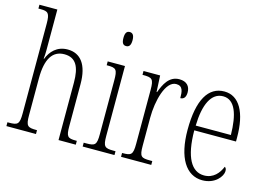

<svg xmlns="http://www.w3.org/2000/svg" viewBox="-100 -955 1618 1160"><g transform="rotate(15 709.0 -375.0)"><path d="M12 0H197V-24H193C138 -24 127 -31 127 -99V-330C127 -451 165 -510 239 -510C312 -510 338 -456 338 -360V0H446V-24H439C388 -24 379 -33 379 -98V-361C379 -483 331 -543 251 -543C183 -543 145 -499 127 -452H124C126 -468 127 -486 127 -503V-760H15V-736H29C75 -736 87 -727 87 -661V-100C87 -31 76 -24 21 -24H12Z M585 -654C602 -654 614 -664 614 -698C614 -731 602 -742 585 -742C568 -742 557 -731 557 -698C557 -664 568 -654 585 -654ZM489 0H688V-24H675C620 -24 610 -32 610 -100V-536H502V-512H509C562 -512 570 -503 570 -434V-99C570 -31 560 -24 504 -24H489Z M729 0H918V-24H905C848 -24 838 -30 838 -99V-274C838 -379 871 -511 938 -511C980 -511 983 -476 983 -435C1008 -435 1017 -454 1017 -480C1017 -517 996 -544 949 -544C884 -544 857 -485 838 -434H835L830 -536H726V-512H729C786 -512 797 -506 797 -437V-100C797 -30 786 -24 731 -24H729Z M1239 10C1319 10 1361 -47 1361 -80C1361 -94 1356 -101 1350 -104C1333 -62 1300 -21 1242 -21C1163 -21 1116 -101 1115 -269H1376V-294C1376 -449 1325 -543 1231 -543C1131 -543 1075 -450 1075 -262C1075 -88 1137 10 1239 10ZM1336 -299H1116C1119 -431 1157 -513 1231 -513C1306 -513 1334 -426 1336 -299Z"/></g></svg>

Font: Noto Serif Georgian ExtraCondensed ExtraLight
Style: Regular
Weight: 200
Width: 2
Designer: Monotype Design Team, Akaki Razmadze
Foundry: Google LLC
Version: Version 2.003